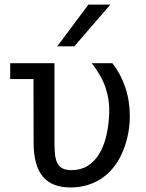

<svg xmlns="http://www.w3.org/2000/svg" viewBox="-20 -825 642 845"><path d="M307.1 -621.1 465.8 -804.7H369.1L231.9 -621.1ZM439 -48.3Q494.6 -91.3 523.9 -167Q551.3 -237.3 551.3 -314.9Q551.3 -381.8 531.2 -440.9Q511.2 -500 474.6 -546.9H383.8Q425.8 -494.1 444.8 -438.5Q460.9 -390.1 460.9 -340.8Q460.9 -328.1 460 -312.5Q453.6 -208.5 416.5 -147.5Q396 -113.8 365.5 -95Q335 -76.2 294.9 -76.2Q272 -76.2 257.3 -82.8Q242.7 -89.4 234.4 -104Q226.1 -117.7 222.9 -139.2Q219.7 -160.6 219.7 -192.9V-546.9H24.9V-477.1H127.4L127.9 -198.2Q127.9 -95.7 168.9 -47.4Q208.5 0 290.5 0Q375.5 0 439 -48.3Z"/></svg>

Font: Hack Dev
Style: Regular
Weight: 400
Designer: Christopher Simpkins
Foundry: Christopher Simpkins
Version: Version 2.0315